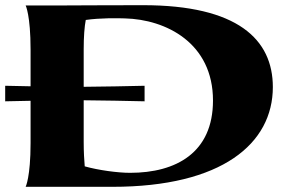

<svg xmlns="http://www.w3.org/2000/svg" viewBox="-39 -721 1143 741"><path d="M213 -700H60C60 -700 79 -662 79 -530V-388L-19 -390V-330L79 -332V-169C79 -38 60 0 60 0H395C818 0 1014 -167 1014 -385C1014 -569 878 -701 513 -701C338 -701 281 -700 213 -700ZM284 -173V-334C358 -333 454 -332 519 -330V-390C454 -388 358 -387 284 -386V-530C284 -580 287 -618 292 -644C348 -652 415 -651 443 -650C602 -646 783 -555 783 -333C783 -132 641 -54 463 -54C416 -54 341 -64 288 -79C286 -103 284 -134 284 -173Z"/></svg>

Font: Coconat
Style: Bold
Weight: 900
Width: 8
Designer: Sara Lavazza
Foundry: Collletttivo
Version: Version 1.000;Glyphs 3.2 (3217)